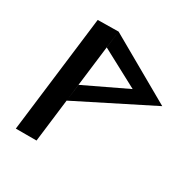

<svg xmlns="http://www.w3.org/2000/svg" viewBox="-158 -852 985 997"><g transform="rotate(30 334.0 -353.5)"><path d="M219.4 -259.6 274.1 -705 149.8 -703.3 63.7 -2H187.8ZM219.4 -259.6 663.9 -483.1 274.1 -705 261.9 -603 486.5 -483.1 232.3 -361.6Z"/></g></svg>

Font: Hussar
Style: BdSuprExtOblOne
Weight: 700
Foundry: Cannot Into Space Fonts
Version: Version 2.00